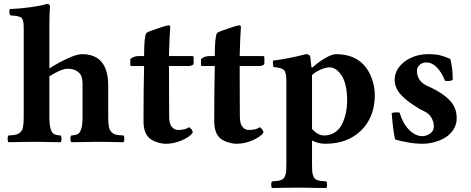

<svg xmlns="http://www.w3.org/2000/svg" viewBox="-20 -718 2382 972"><path d="M527.8 -127.9Q527.8 -95.7 531 -77.9Q534.2 -60.1 543.9 -49.8Q553.7 -39.6 566.7 -36.4Q579.6 -33.2 605 -32.2Q609.4 -27.8 609.4 -15.1Q609.4 -2.4 605 2Q519 0 462.9 0Q424.8 0 340.8 2Q336.4 -2.4 336.4 -15.1Q336.4 -27.8 340.8 -32.2Q363.8 -33.7 374.5 -39.8Q385.3 -45.9 391.6 -66.2Q397.9 -86.4 397.9 -127.9V-294.9Q397.9 -335 377.2 -352.5Q356.4 -370.1 323.2 -370.1Q290.5 -370.1 230 -331.5V-127Q230 -85.9 236.1 -65.9Q242.2 -45.9 252.9 -39.8Q263.7 -33.7 287.1 -32.2Q291.5 -27.8 291.5 -15.1Q291.5 -2.4 287.1 2Q201.2 0 165 0Q106.9 0 22.9 2Q18.6 -2.4 18.6 -15.1Q18.6 -27.8 22.9 -32.2Q48.3 -33.2 61.3 -36.4Q74.2 -39.6 84 -49.6Q93.8 -59.6 96.9 -77.4Q100.1 -95.2 100.1 -127V-564.9Q100.1 -584 99.6 -594.2Q99.1 -604.5 96.2 -613.8Q93.3 -623 90.1 -626.7Q86.9 -630.4 77.4 -633.5Q67.9 -636.7 59.3 -637.7Q50.8 -638.7 32.2 -640.1Q24.4 -653.8 28.8 -671.9Q82 -674.3 135.5 -681.6Q189 -689 216.8 -698.2Q232.9 -698.2 232.9 -685.1Q230 -647.9 230 -583V-371.6Q277.8 -401.9 323.7 -422.9Q369.6 -443.8 395 -443.8Q527.8 -443.8 527.8 -284.2Z M681.6 -434.1H709.5Q709.5 -534.7 720.7 -549.8Q723.6 -553.7 732.7 -557.6Q741.7 -561.5 754.6 -565.7Q767.6 -569.8 773.4 -572.3Q785.6 -577.1 807.1 -583.5Q828.6 -589.8 834 -589.8Q841.8 -589.8 841.8 -581.1Q838.4 -534.2 836.4 -467.8L835.4 -434.1H952.6Q960.4 -434.1 960.4 -428.2V-397Q960.4 -391.1 952.6 -387.5Q944.8 -383.8 936.5 -383.8H835.4Q835.4 -327.6 835.9 -236.6Q836.4 -145.5 836.4 -127Q836.4 -92.3 849.4 -76.2Q862.3 -60.1 880.9 -60.1Q918.5 -60.1 937.5 -74.2Q947.3 -66.4 951.4 -60.5Q955.6 -54.7 955.6 -45.9Q939.9 -24.4 899.9 -7.3Q859.9 9.8 819.8 9.8Q800.3 9.8 776.4 2.4Q752.4 -4.9 736.8 -18.1Q706.5 -44.4 706.5 -105Q706.5 -263.2 709.5 -383.8H644.5Q639.6 -383.8 639.6 -390.1V-418.9Q656.7 -434.1 681.6 -434.1Z M1039.6 -434.1H1067.4Q1067.4 -534.7 1078.6 -549.8Q1081.5 -553.7 1090.6 -557.6Q1099.6 -561.5 1112.5 -565.7Q1125.5 -569.8 1131.3 -572.3Q1143.6 -577.1 1165 -583.5Q1186.5 -589.8 1191.9 -589.8Q1199.7 -589.8 1199.7 -581.1Q1196.3 -534.2 1194.3 -467.8L1193.4 -434.1H1310.5Q1318.4 -434.1 1318.4 -428.2V-397Q1318.4 -391.1 1310.5 -387.5Q1302.7 -383.8 1294.4 -383.8H1193.4Q1193.4 -327.6 1193.8 -236.6Q1194.3 -145.5 1194.3 -127Q1194.3 -92.3 1207.3 -76.2Q1220.2 -60.1 1238.8 -60.1Q1276.4 -60.1 1295.4 -74.2Q1305.2 -66.4 1309.3 -60.5Q1313.5 -54.7 1313.5 -45.9Q1297.9 -24.4 1257.8 -7.3Q1217.8 9.8 1177.7 9.8Q1158.2 9.8 1134.3 2.4Q1110.4 -4.9 1094.7 -18.1Q1064.5 -44.4 1064.5 -105Q1064.5 -263.2 1067.4 -383.8H1002.4Q997.6 -383.8 997.6 -390.1V-418.9Q1014.6 -434.1 1039.6 -434.1Z M1429.7 -309.1Q1429.7 -351.1 1418 -363Q1406.2 -375 1364.3 -378.9Q1362.8 -383.8 1361.8 -395Q1360.8 -406.2 1362.3 -411.1Q1443.4 -421.4 1528.3 -443.8Q1549.8 -443.8 1551.3 -426.8Q1554.2 -405.3 1556.6 -377H1562.5Q1590.8 -402.8 1625.5 -423.3Q1660.2 -443.8 1680.7 -443.8Q1767.6 -443.8 1817.4 -394Q1845.7 -365.7 1861.6 -322.8Q1877.4 -279.8 1877.4 -236.8Q1877.4 -126 1808.8 -58.1Q1740.2 9.8 1626.5 9.8Q1591.3 9.8 1559.6 -6.8V109.9Q1559.6 131.3 1560.3 145Q1561 158.7 1564.7 169.2Q1568.4 179.7 1572.3 184.8Q1576.2 189.9 1585.9 193.4Q1595.7 196.8 1604.5 198Q1613.3 199.2 1631.3 200.2Q1635.7 204.6 1635.7 217Q1635.7 229.5 1631.3 233.9Q1545.4 231.9 1494.6 231.9Q1441.4 231.9 1357.4 233.9Q1353 229.5 1353 217Q1353 204.6 1357.4 200.2Q1375.5 198.7 1384.3 197.8Q1393.1 196.8 1403.1 193.1Q1413.1 189.5 1416.7 184.3Q1420.4 179.2 1424.3 168.9Q1428.2 158.7 1429 145Q1429.7 131.3 1429.7 109.9ZM1559.6 -64.9Q1589.8 -32.2 1620.6 -32.2Q1651.9 -32.2 1675.3 -47.9Q1698.7 -63.5 1711.7 -89.8Q1724.6 -116.2 1731 -146.5Q1737.3 -176.8 1737.3 -210Q1737.3 -291.5 1710.2 -334.2Q1683.1 -377 1648.4 -377Q1629.9 -377 1604.7 -366.5Q1579.6 -356 1559.1 -337.4Q1559.1 -335 1559.3 -329.6Q1559.6 -324.2 1559.6 -321.3Z M1962.9 -146Q1984.9 -151.4 2002.9 -147.9Q2018.6 -93.8 2050.5 -61.3Q2082.5 -28.8 2117.2 -28.8Q2139.6 -28.8 2158 -42.2Q2176.3 -55.7 2176.3 -78.1Q2176.3 -100.1 2164.3 -121.8Q2152.3 -143.6 2125 -155.8Q2099.6 -167.5 2065.4 -191.4Q2031.2 -214.4 2009.3 -238.8Q1978 -273.4 1978 -314Q1978 -357.4 2012.2 -392.1Q2036.1 -416.5 2071.8 -430.2Q2107.4 -443.8 2147 -443.8Q2184.6 -443.8 2207.5 -438.2Q2230.5 -432.6 2259.3 -419.9Q2272 -373.5 2272 -314Q2258.8 -304.7 2232.9 -309.1Q2214.4 -354.5 2190.2 -378.2Q2166 -401.9 2139.2 -401.9Q2118.2 -401.9 2104.5 -389.6Q2090.8 -377.4 2090.8 -359.9Q2090.8 -306.2 2145 -282.2Q2223.6 -247.6 2261.2 -205.1Q2292 -170.4 2292 -119.1Q2292 -87.9 2275.9 -62.5Q2259.8 -37.1 2234.1 -21.7Q2208.5 -6.3 2178.7 1.7Q2148.9 9.8 2119.1 9.8Q2082 9.8 2041 2.2Q2000 -5.4 1980 -12.2Q1969.7 -58.1 1962.9 -146Z"/></svg>

Font: Linux Libertine G
Style: Bold
Weight: 700
Designer: Philipp H. Poll
Foundry: Philipp H. Poll
Version: Version 5.0.3